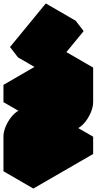

<svg xmlns="http://www.w3.org/2000/svg" viewBox="-63 -1041 603 1111"><path d="M130 -150Q130 -177 142 -206.5Q154 -236 174 -261.5Q194 -287 217 -300L390 -400V-500L130 -350V-450L476 -650V-450Q476 -424 464 -394Q452 -364 432.5 -338.5Q413 -313 390 -300L217 -200V-100L476 -250V-150L130 50ZM168 -669 375 -921 421 -861 214 -609ZM390 -500V-400L217 -500V-600ZM476 -250 217 -100 43 -200 303 -350ZM390 -400 217 -300Q194 -287 174 -261.5Q154 -236 142 -206.5Q130 -177 130 -150V50L-43 -50V-250Q-43 -277 -31.1 -306.5Q-19.3 -336 0.5 -361.5Q20.3 -387 43 -400L217 -500ZM476 -650 130 -450 -43 -550 303 -750ZM130 -450V-350L-43 -450V-550ZM375 -921 168 -669 -5 -769 202 -1021ZM168 -669 214 -609 41 -709 -5 -769Z"/></svg>

Font: Nabla Normal
Style: Regular
Weight: 400
Designer: Arthur Reinders Folmer
Version: Version 1.000